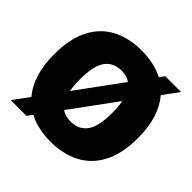

<svg xmlns="http://www.w3.org/2000/svg" viewBox="-186 -936 1131 1131"><g transform="rotate(45 380.0 -370.0)"><path d="M172 2.5H41L114 -97Q74 -143.5 52.5 -211.8Q31 -280 31 -370Q31 -500 74.5 -584Q118 -668 196.8 -709Q275.5 -750 380 -750Q486 -750 562.5 -709.5L585.5 -741H717L645.5 -643.5Q685.5 -597 707.5 -528.8Q729.5 -460.5 729.5 -370Q729.5 -240.5 685.8 -156.2Q642 -72 563.2 -31Q484.5 10 380 10Q273.5 10 196.5 -30.5ZM242.5 -374Q243 -321.5 250 -282.5L454 -561.5Q425 -582.5 380 -582.5Q314 -582.5 278.5 -534.8Q243 -487 242.5 -374ZM380 -157.5Q446.5 -157.5 482 -205.5Q517.5 -253.5 517.5 -366Q517.5 -419 510 -458.5L305 -178.5Q334.5 -157.5 380 -157.5Z"/></g></svg>

Font: Encode Sans SemiCondensed SemiCondensed Black
Style: Regular
Weight: 900
Width: 4
Designer: Multiple Designers
Foundry: Impallari Type
Version: Version 3.000; ttfautohint (v1.8.3) -l 8 -r 50 -G 200 -x 14 